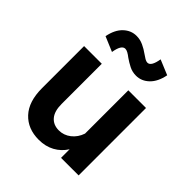

<svg xmlns="http://www.w3.org/2000/svg" viewBox="-208 -868 1013 1013"><g transform="rotate(45 299.0 -361.5)"><path d="M530 0H399V-64Q375 -26 336.5 -5Q298 16 248 16Q166 16 117 -36.5Q68 -89 68 -189V-503H200V-203Q200 -149 223.5 -121.5Q247 -94 288 -94Q325 -94 355 -117.5Q385 -141 398 -180V-503H530ZM403 -739 487 -704Q476 -647 444.5 -616.5Q413 -586 372 -586Q344 -586 320.5 -598Q297 -610 277 -624Q263 -635 252 -641Q241 -647 232 -647Q204 -647 194 -585L111 -620Q122 -677 153.5 -707Q185 -737 226 -737Q253 -737 277.5 -725.5Q302 -714 321 -700Q335 -690 346 -683.5Q357 -677 366 -677Q393 -677 403 -739Z"/></g></svg>

Font: Wix Madefor Text
Style: Bold
Weight: 700
Designer: Dalton Maag Ltd
Foundry: Dalton Maag Ltd
Version: Version 3.100